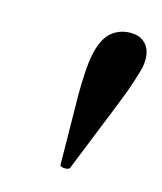

<svg xmlns="http://www.w3.org/2000/svg" viewBox="-63 -761 364 431"><g transform="rotate(15 118.5 -545.0)"><path d="M114.3 -384.3 112.3 -544.4Q112.3 -577.1 114 -601.1Q115.7 -625 118.2 -637.7Q126.5 -679.2 145.3 -695.3Q164.1 -711.4 189.9 -711.4Q215.8 -711.4 228.5 -693.8Q241.2 -676.3 235.8 -644.5Q233.4 -633.8 225.1 -607.9Q216.8 -582 201.2 -543.5L137.2 -384.3Q135.3 -378.9 124.8 -379.4Q114.3 -379.9 114.3 -384.3Z"/></g></svg>

Font: Dai Banna SIL SemiBold
Style: Italic
Weight: 600
Italic angle: -11°
Designer: Victor Gaultney
Foundry: SIL International
Version: Version 4.000